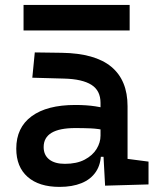

<svg xmlns="http://www.w3.org/2000/svg" viewBox="-20 -730 626 760"><path d="M396 4.9 387.7 -148.4 377.9 -198.7V-322.8Q377.9 -371.6 341.8 -394.3Q305.7 -417 234.4 -418.9L107.9 -422.4L117.7 -522.5L224.6 -521Q356.4 -519 420.7 -465.6Q484.9 -412.1 484.9 -309.6V-101.1L567.9 -90.3V0ZM215.8 9.8Q134.3 9.8 89.4 -29.8Q44.4 -69.3 44.4 -141.6Q44.4 -225.1 105.2 -269.8Q166 -314.5 277.8 -314.5Q322.8 -314.5 357.7 -309.1Q392.6 -303.7 421.9 -293.5L400.4 -213.4Q368.2 -220.7 338.6 -221.9Q309.1 -223.1 278.3 -223.1Q152.8 -223.1 152.8 -147.9Q152.8 -116.2 174.8 -98.9Q196.8 -81.5 236.8 -81.5Q283.7 -81.5 315.2 -98.1Q346.7 -114.7 362.3 -140.4Q377.9 -166 377.9 -192.9V-242.2L404.3 -109.4H363.3L379.9 -125Q379.9 -80.1 359.6 -50Q339.4 -20 302.7 -5.1Q266.1 9.8 215.8 9.8ZM73.2 -609.4V-710.4H493.2V-609.4Z"/></svg>

Font: Cascadia Code Medium
Style: Regular
Weight: 500
Monospace: yes
Designer: Aaron Bell
Foundry: Saja Typeworks
Version: Version 2407.024